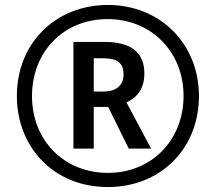

<svg xmlns="http://www.w3.org/2000/svg" viewBox="-20 -744 869 774"><path d="M415 10C627 10 782 -144 782 -357C782 -566 627 -724 415 -724C207 -724 48 -573 48 -357C48 -154 193 10 415 10ZM415 -47C241 -47 109 -175 109 -357C109 -533 234 -667 414 -667C590 -667 720 -535 720 -357C720 -181 593 -47 415 -47ZM276 -145H358V-313H416L499 -145H589L490 -331C535 -352 562 -389 562 -448C562 -533 508 -575 401 -575H276ZM397 -375H358V-509H397C453 -509 478 -490 478 -444C478 -398 447 -375 397 -375Z"/></svg>

Font: Noto Sans Myanmar UI Condensed Medium
Style: Regular
Weight: 500
Width: 3
Designer: Monotype Design Team
Foundry: Monotype Imaging Inc.
Version: Version 2.103